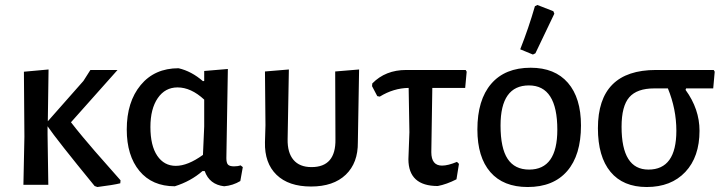

<svg xmlns="http://www.w3.org/2000/svg" viewBox="-20 -742 2907 771"><path d="M74 0 78 -193 76 -454 175 -463 172 -255 315 -417 343 -461H452L265 -251Q285 -225 312.5 -192Q340 -159 360.5 -135.5Q381 -112 415.5 -73Q450 -34 464 -18L463 -6Q435 1 371 9L360 5Q207 -182 171 -235V-202L174 0Z M682 6Q591 6 540 -55.5Q489 -117 489 -222Q489 -333 545 -400.5Q601 -468 697 -468Q749 -456 795 -416L800 -417V-457L895 -465L889 -107Q889 -88 895.5 -81Q902 -74 920 -74Q935 -74 946 -78L955 -71L945 -15Q915 3 880 6Q821 -1 802 -55H793Q746 -14 682 6ZM584 -232Q584 -157 611.5 -116.5Q639 -76 686 -76Q734 -76 795 -120L800 -234V-342Q747 -391 693 -391Q643 -391 613.5 -348Q584 -305 584 -232Z M1044 -171 1046 -239 1044 -455 1140 -463 1135 -183Q1134 -129 1158.5 -100Q1183 -71 1231 -71Q1329 -71 1327 -183L1326 -455L1422 -463L1417 -171Q1418 -88 1368.5 -40.5Q1319 7 1229 7Q1139 7 1090.5 -40Q1042 -87 1044 -171Z M1738 5Q1620 5 1620 -103L1624 -211L1621 -389Q1560 -388 1505 -354L1495 -356L1474 -396L1475 -407Q1528 -461 1611 -461H1850L1854 -454L1848 -389H1716L1712 -131Q1712 -77 1755 -77Q1779 -77 1815 -92L1823 -84L1813 -22Q1774 -2 1738 5Z M2128 -717 2138 -722 2202 -697 2206 -687Q2176 -625 2130 -528L2120 -523L2069 -544Q2103 -630 2128 -717ZM2111 -470Q2208 -470 2260.5 -409.5Q2313 -349 2313 -238Q2313 -119 2257.5 -55Q2202 9 2099 9Q2001 9 1949 -51Q1897 -111 1897 -222Q1897 -341 1952.5 -405.5Q2008 -470 2111 -470ZM1990 -238Q1990 -147 2018.5 -104Q2047 -61 2105 -61Q2218 -61 2218 -221Q2218 -399 2104 -399Q1990 -399 1990 -238Z M2577 9Q2482 9 2431.5 -52Q2381 -113 2381 -227Q2381 -461 2614 -461H2846L2850 -454L2844 -387H2735L2733 -381Q2789 -304 2789 -217Q2789 -112 2732 -51.5Q2675 9 2577 9ZM2584 -61Q2696 -61 2696 -217Q2696 -304 2662 -387H2607Q2538 -387 2507 -351.5Q2476 -316 2476 -233Q2476 -61 2584 -61Z"/></svg>

Font: Alegreya Sans Medium
Style: Regular
Weight: 500
Designer: Juan Pablo del Peral
Foundry: Huerta Tipografica
Version: Version 2.007